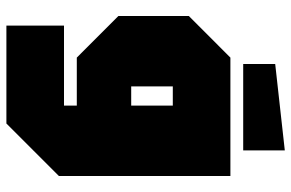

<svg xmlns="http://www.w3.org/2000/svg" viewBox="-175 -595 910 600"><g transform="rotate(90 280.0 -295.0)"><path d="M60 140V-40H310V-80H160L30 -210V-430L160 -560H530V-24L366 140ZM250 -380V-250H310V-380ZM180 -600V-700L450 -730V-600Z"/></g></svg>

Font: Tektur Condensed Black
Style: Regular
Weight: 900
Width: 3
Designer: Adam Jagosz
Foundry: Adam Jagosz
Version: Version 1.005;gftools[0.9.30]